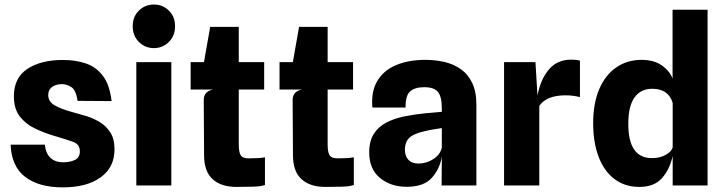

<svg xmlns="http://www.w3.org/2000/svg" viewBox="-20 -821 3219 850"><path d="M258 8.5Q152 8.5 91.5 -37.8Q31 -84 27 -180.5H178.5Q187 -102.5 261.5 -102.5Q288 -102.5 310.8 -112.5Q333.5 -122.5 333.5 -151.5Q333.5 -182.5 303.2 -193.2Q273 -204 220 -219.5Q173 -233.5 132.2 -253.5Q91.5 -273.5 66.5 -307Q41.5 -340.5 41.5 -395Q41.5 -476.5 101.2 -516Q161 -555.5 258 -555.5Q315 -555.5 360.5 -540Q406 -524.5 435.8 -485Q465.5 -445.5 474 -373.5L323.5 -374.5Q316.5 -422 296.2 -435.2Q276 -448.5 254 -448.5Q228 -448.5 210.8 -436.2Q193.5 -424 193.5 -400.5Q193.5 -372 220.5 -355.5Q247.5 -339 304.5 -323.5Q329.5 -317 360.8 -307.5Q392 -298 420.8 -281Q449.5 -264 468.2 -235Q487 -206 487 -160Q487 -80 425.5 -35.8Q364 8.5 258 8.5Z M661.5 -608Q622.5 -608 595 -635.2Q567.5 -662.5 567.5 -705Q567.5 -747.5 595 -774.2Q622.5 -801 661.5 -801Q700 -801 727.5 -774.2Q755 -747.5 755 -705Q755 -662.5 727.5 -635.2Q700 -608 661.5 -608ZM583.5 0V-546H738.5V0Z M1026.5 6.5Q959 6.5 921.2 -27.8Q883.5 -62 883.5 -134L882 -378Q882 -416.5 923 -424.5H824V-546H883L910.5 -702H1037V-546H1149.5V-424.5H1037V-182Q1037 -147 1045.8 -133.5Q1054.5 -120 1079.5 -120Q1104.5 -120 1121.2 -121Q1138 -122 1153 -124.5V-2Q1135 4.5 1099.2 5.5Q1063.5 6.5 1026.5 6.5Z M1420 6.5Q1352.5 6.5 1314.8 -27.8Q1277 -62 1277 -134L1275.5 -378Q1275.5 -416.5 1316.5 -424.5H1217.5V-546H1276.5L1304 -702H1430.5V-546H1543V-424.5H1430.5V-182Q1430.5 -147 1439.2 -133.5Q1448 -120 1473 -120Q1498 -120 1514.8 -121Q1531.5 -122 1546.5 -124.5V-2Q1528.5 4.5 1492.8 5.5Q1457 6.5 1420 6.5Z M1780.5 6Q1710.5 6 1662.5 -33Q1614.5 -72 1614.5 -146.5Q1614.5 -196 1634.8 -228Q1655 -260 1690 -278.2Q1725 -296.5 1769 -305.5Q1813.5 -314.5 1860.2 -319.2Q1907 -324 1936 -326V-341Q1936 -393 1918.8 -414Q1901.5 -435 1858.5 -435Q1817.5 -435 1796.2 -417Q1775 -399 1775.5 -345H1628.5Q1622.5 -417 1651 -463.8Q1679.5 -510.5 1734.5 -533.2Q1789.5 -556 1863.5 -556Q1906.5 -556 1947 -546.8Q1987.5 -537.5 2019.5 -515.2Q2051.5 -493 2070.2 -454.5Q2089 -416 2089 -357V0H1935L1936 -127.5Q1927 -72.5 1891.2 -33.2Q1855.5 6 1780.5 6ZM1832 -97Q1868.5 -97 1899.2 -117.2Q1930 -137.5 1936 -168V-254Q1916 -251 1895.5 -247.5Q1875 -244 1859.5 -240Q1809.5 -229 1791 -209.8Q1772.5 -190.5 1772.5 -159.5Q1772.5 -130.5 1787.8 -113.8Q1803 -97 1832 -97Z M2211.5 0V-546H2350.5L2359.5 -398Q2373 -470 2410 -513.5Q2447 -557 2509 -557Q2531 -557 2547.5 -552.5V-391Q2530.5 -395.5 2514.8 -397.2Q2499 -399 2483.5 -399Q2400 -399 2367.5 -352.5V0Z M2810.5 6.5Q2746.5 6.5 2700.5 -28.2Q2654.5 -63 2630.2 -126.5Q2606 -190 2606 -275.5Q2606 -364 2633 -426.8Q2660 -489.5 2708.5 -522.8Q2757 -556 2820.5 -556Q2874 -556 2908.8 -532.2Q2943.5 -508.5 2957.5 -473.5V-778H3112.5V0H2958V-130.5L2957.5 -128Q2943.5 -68 2909.2 -30.8Q2875 6.5 2810.5 6.5ZM2761.5 -272.5Q2761.5 -121 2866 -121Q2903 -121 2928.5 -136.2Q2954 -151.5 2957.5 -167.5L2958 -167V-367L2957.5 -366.5Q2949.5 -395 2927 -411.5Q2904.5 -428 2867.5 -428Q2817 -428 2789.2 -389.8Q2761.5 -351.5 2761.5 -272.5Z"/></svg>

Font: Spline Sans
Style: Bold
Weight: 700
Designer: Eben Sorkin, Mirko Velimirovic
Foundry: Sorkin Type
Version: Version 1.000; ttfautohint (v1.8.3)